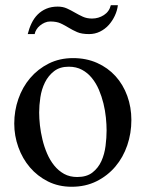

<svg xmlns="http://www.w3.org/2000/svg" viewBox="-20 -695 555 730"><path d="M479.5 -238.8Q479.5 -188.5 463.9 -142.6Q448.2 -96.7 418.7 -61.8Q389.2 -26.9 347.2 -5.9Q305.2 15.1 252.4 15.1Q202.6 15.1 162.4 -5.1Q122.1 -25.4 93.8 -58.6Q65.4 -91.8 49.8 -135.3Q34.2 -178.7 34.2 -225.1Q34.2 -273.9 49.8 -318.8Q65.4 -363.8 94.7 -398.2Q124 -432.6 165.3 -453.4Q206.5 -474.1 257.8 -474.1Q308.1 -474.1 349.1 -455.8Q390.1 -437.5 419.2 -405.5Q448.2 -373.5 463.9 -330.3Q479.5 -287.1 479.5 -238.8ZM385.3 -199.2Q385.3 -221.2 382.6 -248Q379.9 -274.9 373.3 -301.8Q366.7 -328.6 356 -353.8Q345.2 -378.9 329.3 -398.4Q313.5 -418 291.7 -429.7Q270 -441.4 241.2 -441.4Q207.5 -441.4 185.5 -424.3Q163.6 -407.2 150.9 -381.6Q138.2 -356 133.5 -325.2Q128.9 -294.4 128.9 -267.1Q128.9 -245.1 131.8 -218.5Q134.8 -191.9 141.4 -164.6Q147.9 -137.2 158.9 -111.6Q169.9 -85.9 186 -65.9Q202.1 -45.9 223.6 -33.9Q245.1 -22 273.4 -22Q309.6 -22 331.5 -39.1Q353.5 -56.2 365.5 -82.5Q377.4 -108.9 381.3 -140.1Q385.3 -171.4 385.3 -199.2ZM428.2 -675.3Q425.8 -654.8 416.5 -635Q407.2 -615.2 393.1 -599.6Q378.9 -584 359.9 -574.7Q340.8 -565.4 318.8 -565.4Q290.5 -565.4 273.2 -573Q255.9 -580.6 241.2 -589.6Q226.6 -598.6 210.9 -606Q195.3 -613.3 170.9 -613.3Q160.2 -613.3 150.1 -608.9Q140.1 -604.5 132.1 -597.9Q124 -591.3 118.7 -582.8Q113.3 -574.2 111.8 -565.4H85.4Q90.8 -587.4 100.1 -606.7Q109.4 -626 123.3 -639.9Q137.2 -653.8 156.2 -661.9Q175.3 -669.9 199.2 -669.9Q219.2 -669.9 234.6 -662.8Q250 -655.8 264.6 -647.2Q279.3 -638.7 294.7 -631.6Q310.1 -624.5 330.1 -624.5Q354.5 -624.5 375 -637.7Q395.5 -650.9 401.4 -675.3Z"/></svg>

Font: Simplified Naskh
Style: Regular
Weight: 400
Designer: SIL International
Foundry: Arabeyes
Version: 1.02_alpha